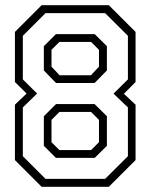

<svg xmlns="http://www.w3.org/2000/svg" viewBox="-20 -720 580 740"><path d="M140.5 0 37.5 -103V-316.5L82.5 -359.5L37.5 -404V-597L140.5 -700H399.5L502.5 -597V-404L457.5 -358.5L502.5 -316.5V-103L399.5 0ZM195.5 -111.5 149 -158V-272L196 -319H344.5L392 -272V-158L345 -111.5ZM155.5 -30.5H385L473 -118V-306L417.5 -359L473 -414V-582L385 -669.5H155.5L68 -582V-414L123 -359.5L68 -306V-118ZM196 -400 149 -448.5V-542L195.5 -588.5H345L392 -542V-448.5L344.5 -400ZM209 -141.5H331L361.5 -172V-258L331 -288.5H209L178.5 -258V-172ZM209.5 -430H330.5L361.5 -463V-528L331 -558.5H209L178.5 -528V-463Z"/></svg>

Font: Tourney Light
Style: Regular
Weight: 300
Version: Version 1.015